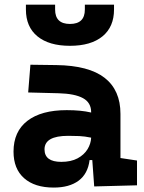

<svg xmlns="http://www.w3.org/2000/svg" viewBox="-20 -803 626 832"><path d="M388.2 4.9 379.9 -109.4H368.2Q360.8 -49.8 320.6 -20Q280.3 9.8 212.9 9.8Q130.4 9.8 84.5 -30.8Q38.6 -71.3 38.6 -146Q38.6 -232.9 98.6 -279.3Q158.7 -325.7 269 -325.7Q301.3 -325.7 326.4 -323.2Q351.6 -320.8 375 -315.4V-316.9Q375 -358.4 339.6 -377.7Q304.2 -397 234.4 -398.9L102.1 -402.3L111.8 -522.5L224.6 -521Q365.2 -519 433.6 -465.6Q502 -412.1 502 -309.6V-118.2L573.7 -107.4V0ZM375 -206.5Q346.7 -212.4 323.7 -213.4Q300.8 -214.4 275.4 -214.4Q172.9 -214.4 172.9 -155.8Q172.9 -101.6 245.6 -101.6Q287.6 -101.6 316.2 -116.9Q344.7 -132.3 359.4 -156.5Q374 -180.7 375 -206.5ZM283.2 -604.5Q192.4 -604.5 142.3 -645.5Q92.3 -686.5 92.3 -761.7V-782.7H218.8V-761.7Q218.8 -699.2 283.2 -699.2Q347.7 -699.2 347.7 -761.7V-782.7H474.1V-761.7Q474.1 -686.5 424.1 -645.5Q374 -604.5 283.2 -604.5Z"/></svg>

Font: Cascadia Mono
Style: Bold
Weight: 700
Monospace: yes
Designer: Aaron Bell
Foundry: Saja Typeworks
Version: Version 2404.023; ttfautohint (v1.8.4)